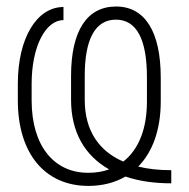

<svg xmlns="http://www.w3.org/2000/svg" viewBox="-20 -573 592 602"><path d="M517 -39.4C479 -39.4 444.2 -43 413.4 -50.8C458.5 -96.6 484 -166.5 484 -254.6V-329.9C484 -472.3 435.4 -552.6 343.8 -552.6C251.8 -552.6 202.8 -474.8 202.8 -335.2V-260.3C202.8 -158.4 246.1 -84.9 322.1 -41.9C302.6 -34.8 280.5 -31.2 257.1 -31.2C148.4 -30.9 79.2 -116.8 79.2 -258.2V-310C79.2 -427.9 123.2 -509.9 179 -509.9V-551.1C94.8 -550.8 35.9 -453.1 35.9 -310V-258.2C35.9 -92.3 120.4 9.9 257.1 9.9C301.5 9.9 340.6 -0.4 373.2 -19.5C414.8 -5.3 463.1 1.8 517 1.8ZM366.5 -66.4C290.1 -99.4 245.7 -163.7 245.7 -259.9V-335.6C245.7 -449.6 278.4 -511.7 343.8 -511.4C408.4 -511 440.7 -449.9 440.7 -330.6V-254.3C440.7 -167.6 413.7 -103 366.5 -66.4Z"/></svg>

Font: Karasuma Gothic
Style: Thin
Weight: 200
Designer: Rasmus Andersson / Ryoko Ishizuka
Foundry: rsms
Version: Version 1.00